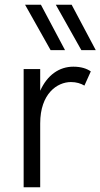

<svg xmlns="http://www.w3.org/2000/svg" viewBox="-20 -792 425 812"><path d="M337 -430 364 -490C347 -502 323 -510 290 -510C231 -510 180 -475 150 -408V-500H80V0H150V-270C150 -396 222 -445 280 -445C303 -445 322 -439 337 -430ZM255 -580 153 -772H86L194 -580ZM385 -580 283 -772H216L324 -580Z"/></svg>

Font: Gully Light
Style: Regular
Weight: 300
Designer: jaikishan Patel
Foundry: MagicType
Version: Version 1.000;Glyphs 3.2 (3242)